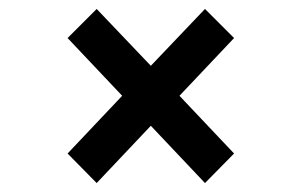

<svg xmlns="http://www.w3.org/2000/svg" viewBox="-20 -571 672 429"><path d="M196 -162 131 -228 253 -357 131 -486 196 -551 317 -424 438 -551 503 -486 381 -357 503 -228 438 -162 317 -290Z"/></svg>

Font: Wix Madefor Text SemiBold
Style: Regular
Weight: 600
Designer: Dalton Maag Ltd
Foundry: Dalton Maag Ltd
Version: Version 3.100